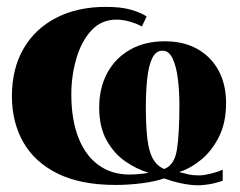

<svg xmlns="http://www.w3.org/2000/svg" viewBox="-20 -540 714 572"><path d="M324.5 11Q220.5 11 152 -22.8Q83.5 -56.5 49.5 -116.2Q15.5 -176 15.5 -253.5Q15.5 -335.5 50.2 -395.2Q85 -455 148 -487.2Q211 -519.5 295 -519.5Q341 -519.5 370.2 -511Q399.5 -502.5 417 -491L402.5 -461Q388 -469.5 367 -475.5Q346 -481.5 327 -481.5Q281 -481.5 251.2 -448.2Q221.5 -415 207 -364Q192.5 -313 192.5 -259.5Q192.5 -183.5 213.5 -130Q234.5 -76.5 273.5 -48.2Q312.5 -20 366.5 -20Q375.5 -20 386.2 -20.8Q397 -21.5 407 -22.8Q417 -24 422.5 -25.5Q388 -35.5 354 -58.8Q320 -82 297.8 -121.8Q275.5 -161.5 275.5 -219.5Q275.5 -278 299.5 -322.5Q323.5 -367 367.5 -392Q411.5 -417 471 -417Q527 -417 567.8 -394.2Q608.5 -371.5 631 -330.2Q653.5 -289 653.5 -232.5Q653.5 -174.5 632.2 -132.2Q611 -90 578.8 -63.8Q546.5 -37.5 513.5 -27.5Q528 -23.5 541.5 -20.5Q555 -17.5 573 -17.5Q586.5 -17.5 607.5 -22.5Q628.5 -27.5 643.5 -34.5V-1.5Q632.5 2.5 618.8 5.8Q605 9 592 10.5Q579 12 569.5 12Q548.5 12 521.8 6.5Q495 1 469 -8.5Q441.5 1 402 6Q362.5 11 324.5 11ZM469 -36.5Q500 -48 507.2 -95Q514.5 -142 514.5 -226.5Q514.5 -267 510 -304.2Q505.5 -341.5 494.5 -365.2Q483.5 -389 464 -389Q444 -389 433.2 -366Q422.5 -343 418.5 -305Q414.5 -267 414.5 -222.5Q414.5 -162.5 419.2 -124.8Q424 -87 435.8 -66.5Q447.5 -46 469 -36.5Z"/></svg>

Font: Merriweather 144pt Black
Style: Regular
Weight: 900
Version: Version 2.100